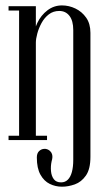

<svg xmlns="http://www.w3.org/2000/svg" viewBox="-20 -518 391 710"><path d="M103.9 -43.8V-370.1Q103.9 -404 117.8 -432.9Q131.6 -461.8 155.5 -479.9Q179.4 -498 209.2 -498Q234.9 -498 258.9 -486.5Q283 -475 298.7 -452.6Q314.4 -430.2 314.4 -396.4V0H250.9V-407Q250.9 -441.2 236.8 -459.4Q222.8 -477.5 199.1 -477.5Q176.9 -477.5 160.5 -464.9Q144.1 -452.2 133.6 -432.9Q123.1 -413.5 117.9 -393.8Q112.6 -374.1 112.6 -360.6V-43.8ZM50.6 0V-495H112.6V0ZM112.6 0V-16H153.9V0ZM11.6 0V-16H50.6V0ZM11.6 -479V-495H50.6V-479ZM314.4 61.8Q314.4 107.5 297.6 131.3Q280.9 155.1 256.6 163.8Q232.4 172.4 209.4 172.4Q185.2 172.4 164.1 162.1Q142.9 151.8 129.6 128Q116.2 104.2 116.2 64.2Q116.2 48.9 124.4 40.9Q132.5 33 143.8 32.4Q155.1 31.9 164.4 39.8Q170.5 45.4 172.4 52Q174.4 58.6 173.6 65.4Q172.9 72.2 171 77.8Q166.9 96.6 168.6 114.8Q170.2 132.9 179 144.6Q187.8 156.4 206 156.4Q220.9 156.4 230.9 146.4Q240.9 136.4 245.9 117.8Q250.9 99.1 250.9 73.6V-102.6H314.4Z"/></svg>

Font: Emberly Black
Style: Regular
Weight: 900
Designer: Rajesh Rajput
Foundry: Rajesh Rajput
Version: Version 1.000